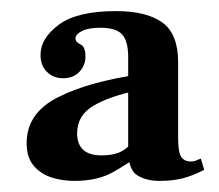

<svg xmlns="http://www.w3.org/2000/svg" viewBox="-20 -686 394 346"><path d="M267 -360Q244 -360 227.5 -370Q211 -380 211 -416V-583Q211 -612 200 -624Q189 -636 161 -636Q139 -636 127.5 -630Q116 -624 116 -617Q116 -610 125 -606Q134 -602 134 -584Q134 -568 123 -556.5Q112 -545 94 -545Q76 -545 64.5 -556.5Q53 -568 53 -587Q53 -617 86 -641.5Q119 -666 189 -666Q244 -666 272.5 -645.5Q301 -625 301 -574V-437Q301 -412 306.5 -403.5Q312 -395 324 -395Q330 -395 334 -397Q338 -399 342 -400L348 -380Q329 -370 310.5 -365Q292 -360 267 -360ZM114 -360Q93 -360 73.5 -366Q54 -372 41 -387Q28 -402 28 -428Q28 -482 84 -510.5Q140 -539 232 -552V-524Q178 -513 148.5 -495.5Q119 -478 119 -446Q119 -406 163 -406Q192 -406 207 -418.5Q222 -431 232 -438V-407Q212 -392 184 -376Q156 -360 114 -360Z"/></svg>

Font: Frank Ruhl Libre Medium
Style: Regular
Weight: 500
Designer: Yanek Iontef
Foundry: Fontef
Version: Version 6.004